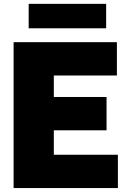

<svg xmlns="http://www.w3.org/2000/svg" viewBox="-20 -954 650 974"><path d="M253 -169H578V0H49V-740H573V-571H253V-462H520.5V-293H253ZM125.5 -810.5V-934.5H518.5V-810.5Z"/></svg>

Font: Encode Sans SemiCondensed Black
Style: Regular
Weight: 900
Width: 4
Designer: Multiple Designers
Foundry: Impallari Type
Version: Version 2.000